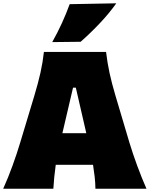

<svg xmlns="http://www.w3.org/2000/svg" viewBox="-20 -1152 922 1172"><path d="M-0.5 0Q29.8 -66.9 56.6 -141.1Q83.5 -215.3 103.5 -282.2L189.9 -568.8Q213.4 -647 227.3 -709.5Q241.2 -772 248 -835H627.4Q635.3 -768.6 648.7 -706.5Q662.1 -644.5 684.6 -568.8L770 -281.7Q791 -212.4 817.9 -139.6Q844.7 -66.9 874 0H562.5Q562 -36.1 557.9 -73Q553.7 -109.9 547.9 -146H320.3Q314.9 -108.9 311.3 -71.8Q307.6 -34.7 305.7 0ZM506.8 -338.9 442.9 -616.7H425.8L360.8 -338.9ZM298.8 -895Q331.5 -953.1 357.9 -1011Q384.3 -1068.8 405.3 -1126.5L689.9 -1131.8Q646.5 -1070.8 590.6 -1011.5Q534.7 -952.1 472.2 -897Z"/></svg>

Font: Pinar-DS3-FD Black
Style: Regular
Weight: 900
Designer: Amin Abedi
Version: Version 3.000